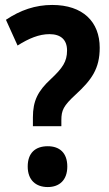

<svg xmlns="http://www.w3.org/2000/svg" viewBox="-20 -744 441 776"><path d="M113 -270V-234H228V-258C228 -298 236 -316 286 -362C350 -421 383 -466 383 -551C383 -656 315 -724 191 -724C123 -724 62 -703 4 -664L51 -560C97 -589 138 -606 180 -606C226 -606 251 -583 251 -540C251 -495 233 -469 185 -424C133 -376 113 -336 113 -270ZM92 -71C92 -16 125 12 173 12C220 12 252 -16 252 -71C252 -127 220 -153 173 -153C123 -153 92 -126 92 -71Z"/></svg>

Font: Noto Sans Armenian Condensed
Style: Bold
Weight: 700
Width: 3
Designer: Monotype Design Team
Foundry: Monotype Imaging Inc.
Version: Version 2.008